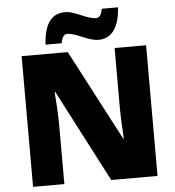

<svg xmlns="http://www.w3.org/2000/svg" viewBox="-61 -989 955 1045"><g transform="rotate(-5 417.0 -466.5)"><path d="M212 -765H300C308 -808 323 -813 335 -813C384 -813 444 -766 503 -766C567 -766 615 -813 623 -933H534C527 -891 511 -885 499 -885C449 -885 385 -932 335 -932C263 -932 220 -887 212 -765ZM757 0V-714H585V-391C585 -342 589 -264 592 -218H589L329 -714H77V0H248V-322C248 -375 243 -457 239 -503H243L504 0Z"/></g></svg>

Font: Noto Sans Gujarati Black
Style: Regular
Weight: 900
Designer: Jelle Bosma - Monotype Design Team, Universal Thirst
Foundry: Monotype Imaging Inc.
Version: Version 2.106